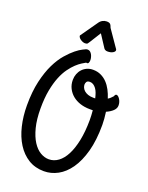

<svg xmlns="http://www.w3.org/2000/svg" viewBox="-171 -998 860 1112"><g transform="rotate(20 259.5 -442.0)"><path d="M391.1 -339.8Q391.1 -369.1 388.2 -400.9H369.1Q337.9 -400.9 310.5 -409.7Q283.2 -418.5 262.9 -435.1Q242.7 -451.7 231 -474.9Q219.2 -498 219.2 -526.9Q219.2 -546.4 225.8 -563.7Q232.4 -581.1 244.4 -594Q256.3 -606.9 272.9 -614.5Q289.6 -622.1 310.1 -622.1Q337.4 -622.1 359.1 -611.8Q380.9 -601.6 397.5 -584.2Q414.1 -566.9 426.3 -543.7Q438.5 -520.5 446.8 -494.1Q454.6 -498.5 461.4 -504.9Q468.3 -511.2 475.1 -519Q479.5 -532.2 486.8 -532.2Q492.2 -532.2 497.8 -527.6Q503.4 -522.9 508.3 -515.1Q513.2 -507.3 516.1 -497.8Q519 -488.3 519 -478Q519 -459.5 503.4 -444.6Q487.8 -429.7 462.9 -418.9Q465.8 -397.9 467.5 -377.9Q469.2 -357.9 469.2 -339.8Q469.2 -245.1 450.2 -175.8Q431.2 -106.4 399.4 -61.3Q367.7 -16.1 326.9 5.9Q286.1 27.8 242.2 27.8Q187.5 27.8 146 2.2Q104.5 -23.4 76.4 -67.9Q48.3 -112.3 34.2 -171.6Q20 -231 20 -297.9Q20 -382.8 34.9 -447Q49.8 -511.2 72.5 -557.6Q95.2 -604 122.1 -634.8Q148.9 -665.5 172.1 -684.1Q195.3 -702.6 211.7 -710.4Q228 -718.3 230 -719.2Q232.4 -720.2 235.1 -720.7Q237.8 -721.2 241.2 -721.2Q249.5 -721.2 255.9 -716.1Q262.2 -710.9 266.6 -703.4Q271 -695.8 273.4 -686.5Q275.9 -677.2 275.9 -668.9Q275.9 -659.2 272.9 -652.6Q270 -646 263.2 -646Q259.8 -646 257.8 -647Q249 -642.1 234.1 -632.8Q219.2 -623.5 201.7 -607.2Q184.1 -590.8 166 -565.9Q147.9 -541 133.3 -505.1Q118.7 -469.2 109.4 -420.7Q100.1 -372.1 100.1 -308.1Q100.1 -240.2 112.8 -190.9Q125.5 -141.6 146 -109.6Q166.5 -77.6 192.4 -62.3Q218.3 -46.9 245.1 -46.9Q276.4 -46.9 303 -66.4Q329.6 -85.9 348.9 -123.3Q368.2 -160.6 379.4 -215.1Q390.6 -269.5 391.1 -339.8ZM377.9 -470.2Q374 -487.3 368.7 -502Q363.3 -516.6 355.5 -527.1Q347.7 -537.6 338.1 -543.7Q328.6 -549.8 316.9 -549.8Q301.8 -549.8 296.9 -541.5Q292 -533.2 292 -524.9Q292 -516.1 296.1 -506.3Q300.3 -496.6 309.3 -488.5Q318.4 -480.5 332.5 -475.3Q346.7 -470.2 366.2 -470.2ZM388.2 -788.1Q391.1 -784.2 393.6 -780.5Q396 -776.9 396 -772.9Q396 -764.6 383.8 -757.3Q371.6 -750 351.1 -750Q342.8 -750 337.2 -753.2Q331.5 -756.3 329.1 -760.3L279.8 -835.9L236.8 -767.1Q232.9 -760.3 228.5 -755.1Q224.1 -750 212.9 -750Q206.1 -750 198.5 -752.9Q190.9 -755.9 184.6 -760.3Q178.2 -764.6 174.1 -770.3Q169.9 -775.9 169.9 -781.2Q169.9 -783.2 171.9 -785.2L242.2 -885.3Q251 -898.9 263.2 -905.5Q275.4 -912.1 288.1 -912.1Q296.9 -912.1 302.2 -910.4Q307.6 -908.7 311 -905.3Q314.5 -901.9 316.7 -896.7Q318.8 -891.6 321.8 -884.3Z"/></g></svg>

Font: Grand Hotel
Style: Regular
Weight: 400
Designer: Brian J. Bonislawsky & Jim Lyles for Astigmatic (AOETI)
Foundry: Astigmatic (AOETI)
Version: Version 001.000